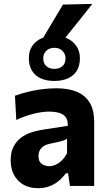

<svg xmlns="http://www.w3.org/2000/svg" viewBox="-20 -976 562 1008"><path d="M179 12Q136 12 104 -6Q72 -24 54 -56.8Q36 -89.5 36 -134.5Q36 -177 51 -205.8Q66 -234.5 89.8 -252.5Q113.5 -270.5 141.8 -280Q170 -289.5 197 -294L336 -315.5Q337 -344.5 325 -360.8Q313 -377 290.2 -383.5Q267.5 -390 236 -390Q219 -390 199 -387.2Q179 -384.5 157.2 -379Q135.5 -373.5 112.2 -365.5Q89 -357.5 65.5 -346L58.5 -473.5Q77 -480 101 -487Q125 -494 153 -499.8Q181 -505.5 212.2 -509Q243.5 -512.5 276.5 -512.5Q339 -512.5 383.2 -494.2Q427.5 -476 451 -437Q474.5 -398 474.5 -335Q474.5 -310.5 474.5 -275Q474.5 -239.5 474.5 -211.5V-164Q474.5 -126 474.5 -85.8Q474.5 -45.5 474.5 0H347L337.5 -66.5H326Q312.5 -47.5 292 -29.2Q271.5 -11 243.2 0.5Q215 12 179 12ZM238.5 -103.5Q256 -103.5 273.5 -111.8Q291 -120 306 -135.2Q321 -150.5 332 -171.5V-248Q326 -243.5 316.8 -239.8Q307.5 -236 289.8 -231.8Q272 -227.5 240.5 -221Q222.5 -217.5 209.5 -209Q196.5 -200.5 189.2 -187.2Q182 -174 182 -156Q182 -127.5 199.2 -115.5Q216.5 -103.5 238.5 -103.5ZM265 -551Q225 -551 195 -564.2Q165 -577.5 148.2 -604.2Q131.5 -631 131.5 -670.5Q131.5 -724 168.5 -756Q205.5 -788 266 -788Q306 -788 336 -773Q366 -758 382.8 -731.5Q399.5 -705 399.5 -670.5Q399.5 -630.5 382.8 -604Q366 -577.5 335.8 -564.2Q305.5 -551 265 -551ZM265 -614.5Q292 -614.5 308 -628.8Q324 -643 324 -670Q324 -693 308 -709Q292 -725 266 -725Q239.5 -725 223.2 -709.5Q207 -694 207 -670Q207 -643 223 -628.8Q239 -614.5 265 -614.5ZM186.5 -744Q217.5 -796.5 248.8 -848.5Q280 -900.5 310.5 -952L465 -955.5Q436.5 -919.5 408 -884Q379.5 -848.5 352 -814Q324.5 -779.5 297 -745.5Z"/></svg>

Font: Commissioner Thin
Style: Bold
Weight: 700
Version: Version 1.001;gftools[0.9.23]